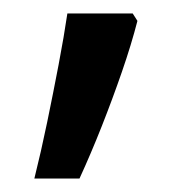

<svg xmlns="http://www.w3.org/2000/svg" viewBox="-20 -136 290 285"><path d="M177 -116 184 -105Q175 -70 161 -29.5Q147 11 131 51.5Q115 92 98 129H31Q41 89 50 45.5Q59 2 67 -40Q75 -82 80 -116Z"/></svg>

Font: Noto Sans Malayalam
Style: Regular
Weight: 400
Designer: Jelle Bosma - Monotype Design Team
Foundry: Monotype Imaging Inc.
Version: Version 2.103